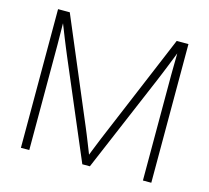

<svg xmlns="http://www.w3.org/2000/svg" viewBox="-104 -850 1061 973"><g transform="rotate(15 426.5 -364.0)"><path d="M84.5 0V-727.5H146L375 -185.5Q381.8 -169.4 389.4 -150.6Q397 -131.8 404.8 -112.1Q412.6 -92.3 420.2 -73.2Q427.7 -54.2 434.1 -37.6H419.9Q426.3 -54.2 433.8 -73.2Q441.4 -92.3 449.2 -111.8Q457 -131.3 464.8 -150.4Q472.7 -169.4 479.5 -185.5L707 -727.5H768.6V0H724.6V-509.8Q724.6 -530.8 724.6 -553Q724.6 -575.2 725.1 -597.9Q725.6 -620.6 725.8 -643.8Q726.1 -667 726.1 -689H734.4Q725.1 -664.6 715.6 -640.6Q706.1 -616.7 697 -593.8Q688 -570.8 679.2 -549.8Q670.4 -528.8 662.6 -509.8L446.3 0H406.7L189.9 -509.8Q182.1 -528.8 173.3 -549.8Q164.6 -570.8 155.5 -593.5Q146.5 -616.2 137 -640.4Q127.4 -664.6 117.7 -689H127Q127.4 -667 127.4 -644Q127.4 -621.1 127.9 -598.1Q128.4 -575.2 128.4 -553Q128.4 -530.8 128.4 -509.8V0Z"/></g></svg>

Font: Inter 28pt ExtraLight
Style: Regular
Weight: 250
Designer: Rasmus Andersson
Foundry: rsms
Version: Version 4.001;git-66647c0bb